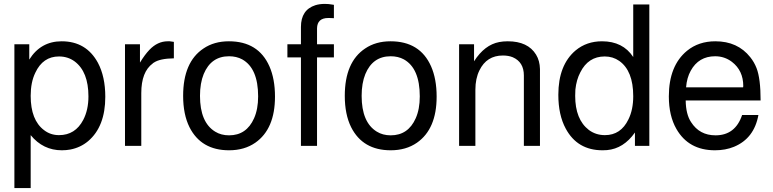

<svg xmlns="http://www.w3.org/2000/svg" viewBox="-20 -752 3984 990"><path d="M54.2 217.8V-523.9H130.9V-444.8Q189.9 -539.1 297.9 -539.1Q424.8 -539.1 484.9 -428.2Q522.9 -356.9 522.9 -252.9Q522.9 -99.1 434.1 -23.9Q395 8.8 342.8 19Q321.8 22.9 298.8 22.9Q202.1 22.9 138.2 -55.2V217.8ZM284.2 -460.9Q201.2 -460.9 162.1 -377Q138.2 -328.1 138.2 -257.8Q138.2 -132.8 207 -81.1Q240.2 -55.2 284.2 -55.2Q368.2 -55.2 409.2 -133.8Q436 -185.1 436 -254.9Q436 -381.8 365.2 -435.1Q330.1 -460.9 284.2 -460.9Z M624.5 -523.9H701.7V-429.2Q726.6 -470.2 750.5 -495.1Q792.5 -539.1 844.7 -539.1H855.5L876.5 -536.1V-451.2Q804.7 -450.2 773.4 -429.2Q771.5 -428.2 769.5 -426.8L767.6 -424.8Q708.5 -381.8 708.5 -272V0H624.5Z M1160.2 -539.1Q1312 -539.1 1369.1 -410.2Q1397.9 -345.2 1397.9 -253.9Q1397.9 -86.9 1296.4 -16.1Q1240.2 22.9 1161.1 22.9Q1017.1 22.9 957 -96.2Q924.3 -162.1 924.3 -257.8Q924.3 -432.1 1029.3 -502Q1084 -539.1 1160.2 -539.1ZM1161.1 -461.9Q1068.4 -461.9 1030.3 -370.1Q1011.2 -323.2 1011.2 -257.8Q1011.2 -121.1 1089.4 -73.2Q1120.1 -54.2 1161.1 -54.2Q1251 -54.2 1290 -142.1Q1311 -189 1311 -254.9Q1311 -399.9 1229 -445.8Q1199.2 -461.9 1161.1 -461.9Z M1701.7 -523.9V-456.1H1614.7V0H1531.7V-456.1H1461.9V-523.9H1531.7V-612.8Q1531.7 -701.2 1606 -725.1Q1627.9 -731.9 1654.8 -731.9L1674.8 -731L1701.7 -727.1V-658.2L1676.8 -659.2H1672.9Q1615.7 -659.2 1614.7 -606V-523.9Z M1993.7 -539.1Q2145.5 -539.1 2202.6 -410.2Q2231.4 -345.2 2231.4 -253.9Q2231.4 -86.9 2129.9 -16.1Q2073.7 22.9 1994.6 22.9Q1850.6 22.9 1790.5 -96.2Q1757.8 -162.1 1757.8 -257.8Q1757.8 -432.1 1862.8 -502Q1917.5 -539.1 1993.7 -539.1ZM1994.6 -461.9Q1901.9 -461.9 1863.8 -370.1Q1844.7 -323.2 1844.7 -257.8Q1844.7 -121.1 1922.9 -73.2Q1953.6 -54.2 1994.6 -54.2Q2084.5 -54.2 2123.5 -142.1Q2144.5 -189 2144.5 -254.9Q2144.5 -399.9 2062.5 -445.8Q2032.7 -461.9 1994.6 -461.9Z M2347.2 -523.9H2424.3V-436Q2478.5 -521 2554.2 -535.2Q2574.2 -539.1 2598.1 -539.1Q2702.1 -539.1 2744.1 -470.2Q2763.2 -439 2764.2 -396V0H2681.2V-362.8Q2681.2 -432.1 2623.5 -457Q2601.6 -465.8 2573.2 -465.8Q2489.3 -465.8 2452.1 -389.2Q2431.2 -347.2 2431.2 -289.1V0H2347.2Z M3328.1 -729V0H3253.9V-68.8Q3195.8 14.2 3109.9 22Q3099.1 22.9 3086.9 22.9Q2957 22.9 2897 -88.9Q2858.9 -159.2 2858.9 -263.2Q2858.9 -417 2948.2 -492.2Q3004.9 -539.1 3084 -539.1Q3191.9 -539.1 3245.1 -458V-729ZM3098.1 -460.9Q3013.2 -460.9 2972.2 -378.9Q2952.1 -340.8 2946.8 -290Q2945.8 -274.9 2945.8 -257.8Q2945.8 -136.2 3016.1 -82Q3052.2 -55.2 3099.1 -55.2Q3181.2 -55.2 3220.2 -136.2Q3245.1 -186 3245.1 -255.9Q3245.1 -387.2 3172.9 -438Q3140.1 -460.9 3098.1 -460.9Z M3901.9 -233.9H3515.6Q3516.6 -162.1 3543.5 -122.1Q3586.9 -54.2 3669.4 -54.2Q3771.5 -54.2 3806.6 -159.2H3890.6Q3868.7 -38.1 3764.6 4.9Q3720.7 22.9 3666.5 22.9Q3530.8 22.9 3467.8 -86.9Q3428.7 -154.8 3428.7 -254.9Q3428.7 -413.1 3522.5 -490.2Q3582.5 -539.1 3668.5 -539.1Q3783.7 -539.1 3848.6 -457Q3868.7 -432.1 3880.9 -400.9Q3901.9 -347.2 3901.9 -233.9ZM3517.6 -301.8H3811.5L3812.5 -308.1Q3812.5 -388.2 3753.9 -433.1Q3715.8 -461.9 3667.5 -461.9Q3582.5 -461.9 3541.5 -387.2Q3521.5 -351.1 3517.6 -301.8Z"/></svg>

Font: SolaimanLipi
Style: Normal
Weight: 400
Designer: Solaiman Karim
Foundry: Al Mamun Sumon
Version: Version 2.000